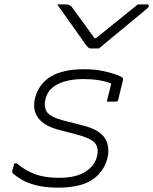

<svg xmlns="http://www.w3.org/2000/svg" viewBox="-20 -851 701 879"><path d="M433 -629H397Q390 -629 385 -633Q380 -637 369 -651Q363 -660 348.5 -680.5Q334 -701 315 -728Q296 -755 276.5 -782Q257 -809 242 -831H281Q299 -831 308 -820Q318 -806 346 -768Q374 -730 413 -676H419Q484 -728 529.5 -765Q575 -802 611 -831H653Q663 -831 661 -822Q660 -818 655 -813.5Q650 -809 632 -794Q616 -781 588.5 -758Q561 -735 530.5 -710Q500 -685 473.5 -663Q447 -641 433 -629ZM366 -534Q414 -534 451.5 -526Q489 -518 513 -509Q537 -500 541 -495Q545 -491 543 -485L521 -394Q519 -386 511 -386H469L471 -394Q476 -413 480.5 -432Q485 -451 489 -469Q463 -479 432 -484Q401 -489 363 -489Q292 -489 246 -466.5Q200 -444 189 -400Q179 -363 194.5 -339Q210 -315 272 -299L358 -277Q435 -258 460 -218.5Q485 -179 471 -124Q453 -60 399 -26Q345 8 246 8Q186 8 144.5 -3Q103 -14 77.5 -29.5Q52 -45 38 -58Q35 -61 36 -68Q39 -81 41.5 -88.5Q44 -96 45 -103H57Q93 -72 138 -54.5Q183 -37 250 -37Q326 -37 369 -63.5Q412 -90 423 -131Q434 -172 415.5 -195Q397 -218 332 -235L248 -257Q180 -275 153.5 -313Q127 -351 141 -404Q159 -469 214 -501.5Q269 -534 366 -534Z"/></svg>

Font: Recursive Mn Lnr St Lt
Style: Italic
Weight: 300
Italic angle: -15°
Monospace: yes
Version: Version 1.079;hotconv 1.0.112;makeotfexe 2.5.65598; ttfautoh